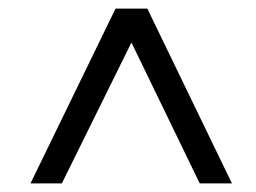

<svg xmlns="http://www.w3.org/2000/svg" viewBox="-20 -730 596 447"><path d="M51 -303 249 -710H323L520 -303H445L286 -631L124 -303Z"/></svg>

Font: Raleway-v4020 Medium
Style: Italic
Weight: 500
Italic angle: -12°
Designer: Matt McInerney, Pablo Impallari, Rodrigo Fuenzalida
Foundry: Matt McInerney, Pablo Impallari, Rodrigo Fuenzalida
Version: Version 4.020;PS 004.020;hotconv 1.0.88;makeotf.lib2.5.64775